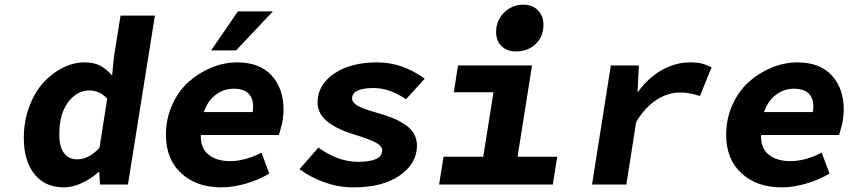

<svg xmlns="http://www.w3.org/2000/svg" viewBox="-20 -790 3638 822"><path d="M253.9 12.2Q173.3 12.2 127.7 -44.2Q82 -100.6 82 -199.2Q82 -272 105.5 -334.2Q128.9 -396.5 166.3 -437Q203.6 -477.5 249.5 -500.2Q295.4 -522.9 341.8 -522.9Q381.8 -522.9 408.7 -509Q435.5 -495.1 460 -466.8L467.8 -546.9L496.1 -723.1H643.1L527.8 0H408.2L404.8 -53.2H401.9Q368.7 -23.9 329.3 -5.9Q290 12.2 253.9 12.2ZM311 -107.9Q360.4 -107.9 405.8 -157.2L439 -367.2Q407.2 -402.8 361.8 -402.8Q310.1 -402.8 272 -353Q233.9 -303.2 233.9 -213.9Q233.9 -161.6 253.9 -134.8Q273.9 -107.9 311 -107.9Z M883.8 -574.2 998.5 -741.2H1148.4L990.7 -574.2ZM927.7 12.2Q821.8 12.2 756.1 -48.1Q690.4 -108.4 690.4 -212.9Q690.4 -282.2 717.5 -341.8Q744.6 -401.4 788.3 -440.2Q832 -479 886.2 -501Q940.4 -522.9 995.6 -522.9Q1091.8 -522.9 1142.8 -467Q1193.8 -411.1 1193.8 -320.8Q1193.8 -302.2 1191.2 -283.2Q1188.5 -264.2 1185.8 -253.9Q1183.1 -243.7 1178.7 -228.5Q1174.3 -213.4 1173.8 -211.9H839.8Q837.9 -155.8 872.8 -127.9Q907.7 -100.1 965.8 -100.1Q1027.3 -100.1 1099.6 -136.2L1132.8 -46.9Q1086.9 -19.5 1032 -3.7Q977.1 12.2 927.7 12.2ZM852.5 -310.1H1061.5Q1069.3 -356.9 1049.3 -383.5Q1029.3 -410.2 980.5 -410.2Q939 -410.2 904.3 -384.8Q869.6 -359.4 852.5 -310.1Z M1493.2 12.2Q1429.7 12.2 1368.9 -9.5Q1308.1 -31.2 1262.2 -65.9L1343.3 -158.2Q1426.8 -97.2 1513.2 -97.2Q1616.2 -97.2 1616.2 -146Q1616.2 -166 1586.7 -180.9Q1557.1 -195.8 1494.1 -214.8Q1462.9 -224.1 1437 -236.1Q1411.1 -248 1388.2 -264.4Q1365.2 -280.8 1352.3 -303Q1339.4 -325.2 1339.4 -351.1Q1339.4 -425.8 1409.9 -474.4Q1480.5 -522.9 1595.2 -522.9Q1702.6 -522.9 1798.3 -453.1L1718.3 -365.2Q1647.9 -413.1 1580.1 -413.1Q1487.3 -413.1 1487.3 -368.2Q1487.3 -359.4 1493.9 -351.6Q1500.5 -343.8 1509.5 -338.1Q1518.6 -332.5 1535.6 -325.9Q1552.7 -319.3 1566.7 -315.2Q1580.6 -311 1604 -304.2Q1639.6 -293.9 1666 -282.7Q1692.4 -271.5 1716.3 -255.1Q1740.2 -238.8 1752.7 -216.6Q1765.1 -194.3 1765.1 -167Q1765.1 -90.3 1691.9 -39.1Q1618.7 12.2 1493.2 12.2Z M2189.9 -569.8Q2150.9 -569.8 2127.4 -592.3Q2104 -614.7 2104 -652.8Q2104 -702.6 2138.2 -736.3Q2172.4 -770 2220.7 -770Q2259.3 -770 2283 -746.1Q2306.6 -722.2 2306.6 -684.1Q2306.6 -633.3 2273.2 -601.6Q2239.7 -569.8 2189.9 -569.8ZM1859.9 0 1878.9 -119.1H2048.8L2092.8 -395H1922.9L1940.9 -509.8H2257.8L2195.8 -119.1H2365.7L2346.7 0Z M2514.6 0 2595.2 -509.8H2715.3L2709.5 -397.9H2712.4Q2757.8 -459.5 2815.4 -491.2Q2873 -522.9 2933.6 -522.9Q2964.4 -522.9 2984.1 -518.1Q3003.9 -513.2 3026.4 -502L2976.6 -378.9Q2955.6 -385.3 2948 -387.2Q2940.4 -389.2 2924.3 -391.6Q2908.2 -394 2890.6 -394Q2841.3 -394 2792.7 -363.8Q2744.1 -333.5 2703.6 -268.1L2661.6 0Z M3326.2 12.2Q3220.2 12.2 3154.5 -48.1Q3088.9 -108.4 3088.9 -212.9Q3088.9 -282.2 3116 -341.8Q3143.1 -401.4 3186.8 -440.2Q3230.5 -479 3284.7 -501Q3338.9 -522.9 3394 -522.9Q3490.2 -522.9 3541.3 -467Q3592.3 -411.1 3592.3 -320.8Q3592.3 -302.2 3589.6 -283.2Q3586.9 -264.2 3584.2 -253.9Q3581.5 -243.7 3577.1 -228.5Q3572.8 -213.4 3572.3 -211.9H3238.3Q3236.3 -155.8 3271.2 -127.9Q3306.2 -100.1 3364.3 -100.1Q3425.8 -100.1 3498 -136.2L3531.2 -46.9Q3485.4 -19.5 3430.4 -3.7Q3375.5 12.2 3326.2 12.2ZM3251 -310.1H3460Q3467.8 -356.9 3447.8 -383.5Q3427.7 -410.2 3378.9 -410.2Q3337.4 -410.2 3302.7 -384.8Q3268.1 -359.4 3251 -310.1Z"/></svg>

Font: Office Code Pro Bold Italic
Style: Regular
Weight: 700
Italic angle: -9°
Designer: Nathan Rutzky & Paul D. Hunt
Foundry: Adobe Systems Incorporated
Version: Version 1.004;PS 001.004;hotconv 1.0.70;makeotf.lib2.5.58329